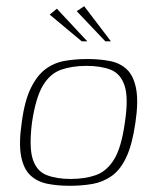

<svg xmlns="http://www.w3.org/2000/svg" viewBox="-20 -593 505 618"><path d="M204 5Q165 5 132.5 -1.5Q100 -8 78 -28.5Q56 -49 48 -90Q40 -131 50 -199Q59 -268 79 -309Q99 -350 126.5 -370.5Q154 -391 188 -397Q222 -403 262 -403Q301 -403 334 -396.5Q367 -390 388.5 -369.5Q410 -349 418 -308Q426 -267 416 -199Q406 -129 387 -88Q368 -47 340 -27Q312 -7 278 -1Q244 5 204 5ZM207 -17Q254 -17 289 -29.5Q324 -42 347.5 -80.5Q371 -119 382 -199Q394 -279 381 -317.5Q368 -356 336.5 -368.5Q305 -381 258 -381Q212 -381 176.5 -368.5Q141 -356 118 -317.5Q95 -279 83 -199Q73 -119 85.5 -80.5Q98 -42 130 -29.5Q162 -17 207 -17ZM243 -460 140 -546 163 -565 261 -460ZM319 -460 227 -557 251 -573 337 -460Z"/></svg>

Font: Genos Thin ExtraLight
Style: Italic
Weight: 250
Italic angle: -8°
Version: Version 1.010